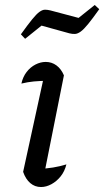

<svg xmlns="http://www.w3.org/2000/svg" viewBox="-20 -745 419 772"><path d="M154 -26 136 -66Q166 -67 193.5 -71.5Q221 -76 247 -84Q240 -56 224 -36Q208 -16 187 -4.5Q166 7 145 7Q120 7 101.5 -9Q83 -25 73 -54L162 -462L176 -420Q141 -420 116 -417.5Q91 -415 66 -409Q72 -436 87 -455.5Q102 -475 122.5 -485.5Q143 -496 164 -496Q188 -496 207 -482Q226 -468 237 -442ZM81 -589 64 -607Q92 -646 109.5 -667.5Q127 -689 139 -697.5Q151 -706 161 -706Q171 -706 183 -703L296 -673L361 -725L379 -708Q352 -670 334.5 -648.5Q317 -627 304.5 -618Q292 -609 281.5 -608.5Q271 -608 259 -611L147 -642Z"/></svg>

Font: Piazzolla Thin Medium
Style: Italic
Weight: 500
Italic angle: -11.3°
Version: Version 2.005